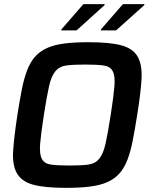

<svg xmlns="http://www.w3.org/2000/svg" viewBox="-20 -900 749 928"><path d="M39 0ZM299 8Q195 8 139.5 -7.5Q84 -23 61.5 -63Q39 -103 43.5 -171Q48 -239 64 -344Q75 -414 85.5 -467.5Q96 -521 111 -560Q126 -599 148.5 -625Q171 -651 205.5 -667Q240 -683 289.5 -689.5Q339 -696 408 -696Q512 -696 568 -680.5Q624 -665 646 -625Q668 -585 664 -517Q660 -449 643 -344Q632 -274 621.5 -220.5Q611 -167 596 -128Q581 -89 558.5 -63Q536 -37 501.5 -21Q467 -5 417.5 1.5Q368 8 299 8ZM316 -100Q374 -100 407 -104.5Q440 -109 459.5 -132.5Q479 -156 490 -205Q501 -254 515 -344Q529 -434 533 -483Q537 -532 525 -555.5Q513 -579 481 -583.5Q449 -588 391 -588Q333 -588 300 -583.5Q267 -579 247.5 -555.5Q228 -532 217 -483Q206 -434 192 -344Q178 -254 174 -205Q170 -156 182 -132.5Q194 -109 226 -104.5Q258 -100 316 -100ZM276 -753ZM276 -753 277 -758 383 -880H486L485 -875L350 -753ZM467 -753 468 -758 574 -880H678L677 -875L541 -753Z"/></svg>

Font: Azeri Sans SemiBold
Style: Italic
Weight: 600
Designer: Hector Gatti & Omnibus-Type (original fonts) / Cristiano Sobral (main changes and remastering)
Foundry: Omnibus-Type
Version: Version 0.07;August 21, 2020;FontCreator 13.0.0.2681 64-bit;